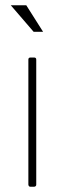

<svg xmlns="http://www.w3.org/2000/svg" viewBox="-20 -711 246 731"><path d="M96 0Q89 0 88 -8V-484Q88 -492 96 -492H110Q118 -492 118 -484V-8Q118 -1 110 0ZM144 -590H108L21 -691H80Z"/></svg>

Font: YamahaIndonesia935. App Thin
Style: Regular
Weight: 100
Designer: Dalton Maag Ltd
Foundry: Dalton Maag Ltd
Version: Version 1.002